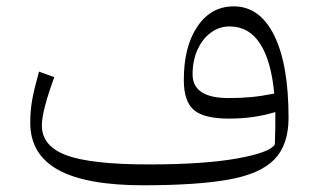

<svg xmlns="http://www.w3.org/2000/svg" viewBox="-20 -563 977 589"><path d="M823.2 -120.1Q824.2 -144.5 824.5 -171.4Q824.7 -198.2 824.7 -219.2Q788.1 -208.5 754.9 -203.9Q721.7 -199.2 681.6 -199.2Q605.5 -199.2 574.7 -225.6Q543.9 -252 543.9 -317.9Q543.9 -420.4 585.7 -481.9Q627.4 -543.5 696.8 -543.5Q776.9 -543.5 821 -454.6Q865.2 -365.7 865.2 -201.7Q865.2 -118.2 821.3 -73.5Q777.3 -28.8 679.4 -11.7Q581.5 5.4 419.4 5.4Q244.1 5.4 158.4 -42Q72.8 -89.4 72.8 -186.5Q72.8 -222.7 78.6 -255.9Q84.5 -289.1 99.6 -343.3L146.5 -326.2Q108.4 -222.2 108.4 -178.2Q108.4 -114.3 184.6 -86.4Q260.7 -58.6 435.5 -58.6Q606 -58.6 707.5 -76.9Q809.1 -95.2 823.2 -120.1ZM821.3 -275.9Q812 -376.5 777.8 -429.2Q743.7 -481.9 684.1 -481.9Q652.3 -481.9 626.5 -462.6Q600.6 -443.4 585.7 -410.2Q570.8 -377 570.8 -335Q570.8 -262.2 681.2 -262.2Q718.3 -262.2 749.8 -265.1Q781.2 -268.1 821.3 -275.9Z"/></svg>

Font: Pinar-DS2-FD Light
Style: Regular
Weight: 300
Designer: Amin Abedi
Version: Version 2.000